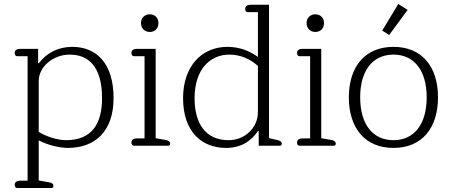

<svg xmlns="http://www.w3.org/2000/svg" viewBox="-20 -734 2269 967"><path d="M67 213H239C247 213 249 208 249 203C249 192 243 187 226 184L175 175V-27C219 -4 278 11 322 11C457 11 552 -71 552 -240C552 -417 464 -498 344 -498C275 -498 216 -469 175 -415L172 -416V-488H82C66 -488 54 -482 54 -467C54 -457 59 -451 67 -451H119V176H82C66 176 54 182 54 197C54 207 59 213 67 213ZM313 -28C270 -28 210 -47 175 -70V-326C175 -398 248 -459 331 -459C423 -459 494 -402 494 -239C494 -113 444 -28 313 -28Z M734 -573C759 -573 778 -590 778 -618C778 -645 759 -662 734 -662C710 -662 690 -645 690 -618C690 -590 710 -573 734 -573ZM655 0H827C835 0 837 -5 837 -10C837 -21 829 -26 815 -29L764 -38V-488H670C654 -488 642 -482 642 -467C642 -457 647 -451 655 -451H708V-37H670C654 -37 642 -31 642 -16C642 -6 647 0 655 0Z M1118 11C1200 11 1249 -29 1279 -74H1283V0H1389C1397 0 1399 -5 1399 -10C1399 -21 1392 -25 1376 -29L1335 -38V-710H1242C1226 -710 1215 -704 1215 -689C1215 -678 1220 -673 1228 -673H1279V-447C1241 -475 1190 -498 1125 -498C995 -498 902 -399 902 -240C902 -66 1000 11 1118 11ZM1132 -28C1016 -28 960 -111 960 -239C960 -387 1040 -459 1135 -459C1191 -459 1240 -437 1279 -402V-170C1279 -87 1210 -28 1132 -28Z M1568 -573C1593 -573 1612 -590 1612 -618C1612 -645 1593 -662 1568 -662C1544 -662 1524 -645 1524 -618C1524 -590 1544 -573 1568 -573ZM1489 0H1661C1669 0 1671 -5 1671 -10C1671 -21 1663 -26 1649 -29L1598 -38V-488H1504C1488 -488 1476 -482 1476 -467C1476 -457 1481 -451 1489 -451H1542V-37H1504C1488 -37 1476 -31 1476 -16C1476 -6 1481 0 1489 0Z M1940 -558 2033 -684 1986 -714 1905 -580ZM1962 11C2105 11 2186 -89 2186 -244C2186 -398 2105 -498 1962 -498C1818 -498 1737 -398 1737 -244C1737 -89 1818 11 1962 11ZM1962 -28C1858 -28 1794 -107 1794 -244C1794 -380 1858 -459 1962 -459C2065 -459 2129 -380 2129 -244C2129 -107 2065 -28 1962 -28Z"/></svg>

Font: Maitree Light
Style: Regular
Weight: 300
Designer: CadsonDemak Team
Foundry: CadsonDemak
Version: Version 1.000;PS 001.000;hotconv 1.0.88;makeotf.lib2.5.64775